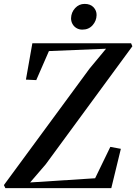

<svg xmlns="http://www.w3.org/2000/svg" viewBox="-34 -965 699 985"><path d="M-6.5 0 -14 -15.5 425 -612.5 510 -715 217 -703 152 -554 99 -556.5 132 -743H638.5L645 -727.5L200.5 -122L120.5 -29L454 -50.5L532 -211.5L586 -201.5L537 0ZM388.5 -813Q371.5 -813 358.2 -821Q345 -829 337.8 -842.2Q330.5 -855.5 330.5 -871.5Q331.5 -902 351.5 -923.5Q371.5 -945 400 -945Q429.5 -945 445.8 -927.8Q462 -910.5 461.5 -887.5Q461 -858 441 -835.5Q421 -813 388.5 -813Z"/></svg>

Font: Merriweather 144pt Medium
Style: Italic
Weight: 500
Italic angle: -7.8°
Version: Version 2.101